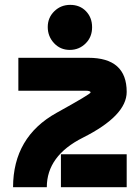

<svg xmlns="http://www.w3.org/2000/svg" viewBox="-20 -777 580 797"><path d="M34.2 0Q34.7 -208.5 214.8 -308.6Q356 -386.7 356 -393.1Q356 -400.4 335.9 -400.4H56.2V-537.1H346.7Q505.9 -537.1 505.9 -395.5Q505.9 -296.9 324.2 -205.6Q174.3 -130.4 174.3 0ZM505.9 0H232.9V-136.7H505.9ZM271.5 -756.8Q311.5 -756.8 336.9 -730.5Q362.3 -704.1 362.3 -664.1Q362.3 -623.5 335.9 -597.2Q308.6 -569.8 269.5 -569.8Q230.5 -569.8 204.3 -597.9Q178.2 -626 178.2 -664.8Q178.2 -703.6 205.3 -730.2Q232.4 -756.8 271.5 -756.8Z"/></svg>

Font: Newest Shape
Style: Bold
Weight: 700
Designer: Wojciech Kalinowski "wmk69" (wmk69@o2.pl)
Foundry: Wojciech Kalinowski "wmk69" (wmk69@o2.pl)
Version: Version 1.0.0; 2022-02-24